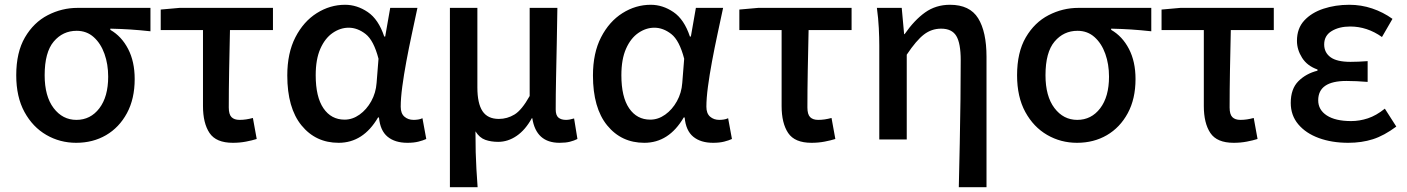

<svg xmlns="http://www.w3.org/2000/svg" viewBox="-20 -584 5890 804"><path d="M299 14Q231 14 174 -19Q117 -52 82.5 -115Q48 -178 48 -269Q48 -365 84.5 -427.5Q121 -490 180 -520.5Q239 -551 305 -551H610V-453Q564 -458 525.5 -460.5Q487 -463 442 -464V-459Q489 -432 516.5 -379Q544 -326 544 -253Q544 -170 511.5 -110Q479 -50 424 -18Q369 14 299 14ZM300 -82Q359 -82 396 -130.5Q433 -179 433 -263Q433 -315 417.5 -358.5Q402 -402 372.5 -428.5Q343 -455 301 -455Q243 -455 205 -410Q167 -365 167 -269Q167 -181 204.5 -131.5Q242 -82 300 -82Z M955 14Q885 14 857.5 -27Q830 -68 830 -140V-458H653V-544L732 -551H1123V-458H943Q941 -372 939.5 -289Q938 -206 938 -134Q938 -105 949.5 -93.5Q961 -82 983 -82Q997 -82 1010.5 -84Q1024 -86 1039 -90L1055 -2Q1036 4 1010 9Q984 14 955 14Z M1398 14Q1302 14 1242.5 -59Q1183 -132 1183 -268Q1183 -362 1217 -428Q1251 -494 1306.5 -529Q1362 -564 1425 -564Q1475 -564 1520 -533.5Q1565 -503 1589 -431H1593L1614 -551H1728Q1717 -499 1704.5 -441Q1692 -383 1681.5 -326.5Q1671 -270 1664.5 -221Q1658 -172 1658 -137Q1658 -109 1673.5 -95.5Q1689 -82 1712 -82Q1721 -82 1731 -83.5Q1741 -85 1749 -89L1765 -2Q1752 4 1732.5 9Q1713 14 1686 14Q1634 14 1603 -11.5Q1572 -37 1567 -92H1563Q1501 14 1398 14ZM1423 -83Q1456 -83 1485.5 -104Q1515 -125 1534.5 -160Q1554 -195 1557 -237L1565 -338Q1545 -415 1511 -441.5Q1477 -468 1440 -468Q1405 -468 1373 -446Q1341 -424 1321.5 -380Q1302 -336 1302 -269Q1302 -178 1334.5 -130.5Q1367 -83 1423 -83Z M1864 200V-551H1979V-218Q1979 -151 2000.5 -118.5Q2022 -86 2069 -86Q2104 -86 2134.5 -104.5Q2165 -123 2198 -182V-551H2314Q2313 -480 2311.5 -404.5Q2310 -329 2308.5 -257.5Q2307 -186 2307 -126Q2307 -101 2318.5 -91.5Q2330 -82 2350 -82Q2365 -82 2384 -88L2398 -2Q2384 5 2366.5 9.5Q2349 14 2323 14Q2225 14 2209 -89H2207Q2180 -40 2143.5 -15Q2107 10 2066 10Q2036 10 2012 1.5Q1988 -7 1971 -34Q1971 16 1972 53Q1973 90 1975 124Q1977 158 1980 200Z M2678 14Q2582 14 2522.5 -59Q2463 -132 2463 -268Q2463 -362 2497 -428Q2531 -494 2586.5 -529Q2642 -564 2705 -564Q2755 -564 2800 -533.5Q2845 -503 2869 -431H2873L2894 -551H3008Q2997 -499 2984.5 -441Q2972 -383 2961.5 -326.5Q2951 -270 2944.5 -221Q2938 -172 2938 -137Q2938 -109 2953.5 -95.5Q2969 -82 2992 -82Q3001 -82 3011 -83.5Q3021 -85 3029 -89L3045 -2Q3032 4 3012.5 9Q2993 14 2966 14Q2914 14 2883 -11.5Q2852 -37 2847 -92H2843Q2781 14 2678 14ZM2703 -83Q2736 -83 2765.5 -104Q2795 -125 2814.5 -160Q2834 -195 2837 -237L2845 -338Q2825 -415 2791 -441.5Q2757 -468 2720 -468Q2685 -468 2653 -446Q2621 -424 2601.5 -380Q2582 -336 2582 -269Q2582 -178 2614.5 -130.5Q2647 -83 2703 -83Z M3378 14Q3308 14 3280.5 -27Q3253 -68 3253 -140V-458H3076V-544L3155 -551H3546V-458H3366Q3364 -372 3362.5 -289Q3361 -206 3361 -134Q3361 -105 3372.5 -93.5Q3384 -82 3406 -82Q3420 -82 3433.5 -84Q3447 -86 3462 -90L3478 -2Q3459 4 3433 9Q3407 14 3378 14Z M3995 200Q3997 111 3999 16.5Q4001 -78 4002 -168Q4003 -258 4003 -332Q4003 -403 3984.5 -433.5Q3966 -464 3921 -464Q3881 -464 3849 -439.5Q3817 -415 3777 -355V0H3662V-394Q3662 -426 3660 -466.5Q3658 -507 3652 -551H3756L3766 -441H3768Q3809 -500 3854 -532Q3899 -564 3958 -564Q4041 -564 4076 -507.5Q4111 -451 4111 -346V200Z M4490 14Q4422 14 4365 -19Q4308 -52 4273.5 -115Q4239 -178 4239 -269Q4239 -365 4275.5 -427.5Q4312 -490 4371 -520.5Q4430 -551 4496 -551H4801V-453Q4755 -458 4716.5 -460.5Q4678 -463 4633 -464V-459Q4680 -432 4707.5 -379Q4735 -326 4735 -253Q4735 -170 4702.5 -110Q4670 -50 4615 -18Q4560 14 4490 14ZM4491 -82Q4550 -82 4587 -130.5Q4624 -179 4624 -263Q4624 -315 4608.5 -358.5Q4593 -402 4563.5 -428.5Q4534 -455 4492 -455Q4434 -455 4396 -410Q4358 -365 4358 -269Q4358 -181 4395.5 -131.5Q4433 -82 4491 -82Z M5146 14Q5076 14 5048.5 -27Q5021 -68 5021 -140V-458H4844V-544L4923 -551H5314V-458H5134Q5132 -372 5130.5 -289Q5129 -206 5129 -134Q5129 -105 5140.5 -93.5Q5152 -82 5174 -82Q5188 -82 5201.5 -84Q5215 -86 5230 -90L5246 -2Q5227 4 5201 9Q5175 14 5146 14Z M5626 14Q5557 14 5502.5 -6Q5448 -26 5416.5 -63.5Q5385 -101 5385 -153Q5385 -212 5417 -244Q5449 -276 5497 -288V-293Q5454 -308 5432.5 -342Q5411 -376 5411 -413Q5411 -465 5441.5 -498Q5472 -531 5522 -547.5Q5572 -564 5630 -564Q5680 -564 5726 -548.5Q5772 -533 5811 -505L5767 -429Q5705 -473 5634 -473Q5588 -473 5556.5 -454Q5525 -435 5525 -398Q5525 -364 5551.5 -344.5Q5578 -325 5635 -325Q5668 -325 5707 -328V-241Q5683 -243 5661 -244Q5639 -245 5618 -245Q5500 -245 5500 -164Q5500 -124 5536 -100.5Q5572 -77 5638 -77Q5673 -77 5708 -88.5Q5743 -100 5779 -129L5827 -54Q5776 -16 5729 -1Q5682 14 5626 14Z"/></svg>

Font: Source Han Sans SC Medium
Style: Regular
Weight: 500
Designer: Ryoko NISHIZUKA 西塚涼子 (kana, bopomofo & ideographs); Paul D. Hunt (Latin, Greek & Cyrillic); Sandoll Communications 산돌커뮤니
Foundry: Adobe
Version: Version 2.004;hotconv 1.0.118;makeotfexe 2.5.65603